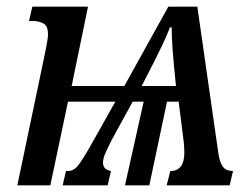

<svg xmlns="http://www.w3.org/2000/svg" viewBox="-20 -556 747 576"><path d="M116 -401Q119 -416 121.5 -430.5Q124 -445 124 -453Q124 -478 110.5 -485.5Q97 -493 77 -493H67L77 -536H244L195 -298H353L485 -536H572L635 -97Q639 -69 648.5 -56Q658 -43 679 -43L669 0H480L491 -43Q533 -43 533 -98Q533 -105 532.5 -114Q532 -123 531 -132L516 -251H481L428 0H355L411 -251H378L314 -134Q302 -110 295.5 -95Q289 -80 289 -68Q289 -47 313 -43L303 0H168L178 -43H185Q202 -43 216.5 -62.5Q231 -82 254 -123L326 -251H184L131 0H32ZM405 -298H508L506 -317Q501 -365 498 -404.5Q495 -444 495 -474H490Q478 -444 466.5 -420Q455 -396 442 -370Z"/></svg>

Font: Noto Serif ExtraCondensed Medium
Style: Italic
Weight: 500
Width: 2
Italic angle: -12°
Designer: Monotype Design Team
Foundry: Monotype Imaging Inc.
Version: Version 2.013; ttfautohint (v1.8.4.7-5d5b)